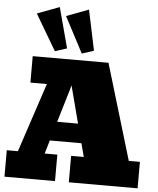

<svg xmlns="http://www.w3.org/2000/svg" viewBox="-68 -1160 1001 1218"><g transform="rotate(5 432.5 -551.5)"><path d="M6.8 0V-168.5H77.6L223.6 -608.9H118.7V-777.3H601.1L783.7 -168.5H854.5V0H416.5V-168.5H497.1L474.6 -253.9H273.4L248 -168.5H328.6V0ZM309.6 -376H442.4L380.4 -613.3ZM255.9 -820.8 121.1 -1049.3 262.7 -1102.5 331.5 -845.2ZM427.2 -820.8 307.1 -1049.3 448.7 -1102.5 502.9 -845.2Z"/></g></svg>

Font: Bevan
Style: Regular
Weight: 400
Designer: Vernon Adams
Foundry: Vernon Adams
Version: Version 2.100; ttfautohint (v1.8.3)